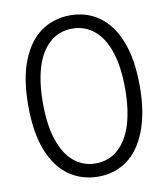

<svg xmlns="http://www.w3.org/2000/svg" viewBox="-107 -1104 1060 1212"><g transform="rotate(-10 423.5 -498.0)"><path d="M426 19Q320 19 238.5 -38Q157 -95 111.5 -210Q66 -325 66 -499Q66 -586 77.5 -657.5Q89 -729 112 -786.5Q135 -844 166.5 -887Q198 -930 238 -958Q278 -986 325.5 -1000.5Q373 -1015 426 -1015Q530 -1015 610 -958Q690 -901 735.5 -786.5Q781 -672 781 -499Q781 -412 769 -340Q757 -268 734.5 -210.5Q712 -153 680.5 -109.5Q649 -66 609.5 -38Q570 -10 524 4.5Q478 19 426 19ZM423 -66Q462 -66 497 -78Q532 -90 561.5 -114.5Q591 -139 614.5 -175Q638 -211 654 -259Q670 -307 678.5 -367Q687 -427 687 -499Q687 -643 654 -738.5Q621 -834 561.5 -882Q502 -930 423 -930Q384 -930 349 -918Q314 -906 285 -882Q256 -858 232.5 -822.5Q209 -787 193 -739Q177 -691 168.5 -631Q160 -571 160 -499Q160 -356 193 -259.5Q226 -163 285.5 -114.5Q345 -66 423 -66Z"/></g></svg>

Font: Playwrite PE
Style: Regular
Weight: 400
Designer: Veronika Burian, José Scaglione
Foundry: TypeTogether
Version: Version 1.002